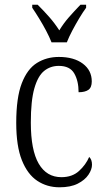

<svg xmlns="http://www.w3.org/2000/svg" viewBox="-20 -786 444 816"><path d="M233 10Q180 10 138.5 -17.5Q97 -45 73 -105Q49 -165 49 -264Q49 -371 72.5 -432Q96 -493 137 -518.5Q178 -544 230 -544Q294 -544 332 -515.5Q370 -487 370 -440Q370 -414 355.5 -404Q341 -394 314 -394Q314 -442 295.5 -474Q277 -506 230 -506Q194 -506 167.5 -484.5Q141 -463 126 -410.5Q111 -358 111 -265Q111 -148 144.5 -90.5Q178 -33 241 -33Q287 -33 316 -59.5Q345 -86 359 -119Q371 -108 371 -86Q371 -66 356 -43.5Q341 -21 310.5 -5.5Q280 10 233 10ZM199 -606Q190 -629 176 -655.5Q162 -682 146 -708Q130 -734 117 -753V-766H140Q167 -739 189.5 -713.5Q212 -688 232 -657Q251 -688 273.5 -713.5Q296 -739 322 -766H346V-753Q332 -734 316.5 -708Q301 -682 287 -655.5Q273 -629 264 -606Z"/></svg>

Font: Noto Serif Condensed Light
Style: Regular
Weight: 300
Width: 3
Designer: Monotype Design Team
Foundry: Monotype Imaging Inc.
Version: Version 2.013